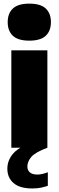

<svg xmlns="http://www.w3.org/2000/svg" viewBox="-20 -834 331 1084"><path d="M44 0V-550H247.5V0ZM145.5 -604.5Q82 -604.5 52.8 -632Q23.5 -659.5 23.5 -709Q23.5 -758.5 52.8 -786Q82 -813.5 145.5 -813.5Q209 -813.5 238.2 -786Q267.5 -758.5 267.5 -709Q267.5 -659.5 238.2 -632Q209 -604.5 145.5 -604.5ZM162.5 230Q92 230 56.8 199.8Q21.5 169.5 21.5 118.5Q21.5 68.5 57.5 29.5Q93.5 -9.5 191.5 -42L247.5 0Q178.5 26 156.5 52.2Q134.5 78.5 134.5 106Q134.5 127 148.5 139.2Q162.5 151.5 191 151.5Q216.5 151.5 250 138.5V215Q232 221 211.5 225.5Q191 230 162.5 230Z"/></svg>

Font: Encode Sans SmCnd Black
Style: Regular
Weight: 900
Width: 4
Designer: Multiple Designers
Foundry: Impallari Type
Version: Version 3.002; ttfautohint (v1.8.3) -l 8 -r 50 -G 200 -x 14 